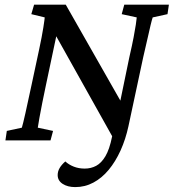

<svg xmlns="http://www.w3.org/2000/svg" viewBox="-20 -593 733 811"><path d="M462.9 -57.6 465.8 3.9 199.2 -472.7H224.6L173.8 -232.4Q166 -195.3 158.7 -159.2Q151.4 -123 146.5 -95.2Q141.6 -67.4 139.6 -53.7L204.1 -40L193.4 0H2.9L8.8 -40L72.3 -53.7Q77.1 -69.3 87.4 -115.2Q97.7 -161.1 113.3 -234.4L145.5 -384.8Q157.2 -439.5 163.1 -477.1Q168.9 -514.6 168.9 -519.5L112.3 -533.2L124 -573.2H257.8L499 -149.4L484.4 -148.4L526.4 -351.6Q538.1 -402.3 544.4 -435.5Q550.8 -468.8 553.7 -488.8Q556.6 -508.8 557.6 -519.5L494.1 -533.2L504.9 -573.2H693.4L687.5 -533.2L625 -519.5Q621.1 -507.8 616.2 -487.3Q611.3 -466.8 604 -434.1Q596.7 -401.4 585 -351.6L522.5 -59.6Q510.7 -4.9 489.3 42.5Q467.8 89.8 439 124.5Q410.2 159.2 374.5 178.2Q338.9 197.3 297.9 197.3Q265.6 197.3 244.6 183.6Q223.6 169.9 223.6 146.5Q223.6 130.9 231.9 116.7Q240.2 102.5 255.9 88.9Q270.5 102.5 291.5 110.8Q312.5 119.1 337.9 119.1Q364.3 119.1 386.2 107.4Q408.2 95.7 425.3 66.9Q442.4 38.1 453.1 -14.6Z"/></svg>

Font: Crimson Pro Medium
Style: Italic
Weight: 500
Italic angle: -12°
Designer: Jacques Le Bailly
Foundry: Baron von Fonthausen
Version: Version 1.003